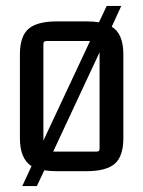

<svg xmlns="http://www.w3.org/2000/svg" viewBox="-20 -569 482 646"><path d="M47 -104V-386Q47 -447 76 -472Q105 -497 171 -497H271Q294 -497 313 -494L339 -549H388L356 -479Q395 -456 395 -386V-104Q395 -43 366 -18Q337 7 271 7H171Q148 7 129 4L104 57H55L86 -10Q47 -35 47 -104ZM126 -421V-96L283 -431H136Q126 -431 126 -421ZM315 -69V-393L159 -59H306Q315 -59 315 -69Z"/></svg>

Font: Gemunu Libre
Style: Regular
Weight: 400
Designer: Puspanada Ekanayake, Sola Matas, Pathum Egodawatta, Kosala Senevirathne
Foundry: mooniak
Version: Version 1.100